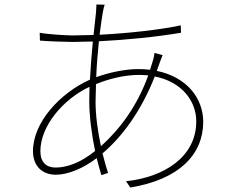

<svg xmlns="http://www.w3.org/2000/svg" viewBox="-20 -800 1040 856"><path d="M641 -464C591 -325 514 -224 430 -148C416 -214 406 -285 406 -346L408 -425C459 -446 529 -466 600 -466C614 -466 628 -465 641 -464ZM705 -554 669 -564C668 -553 665 -543 663 -534L649 -489C632 -491 614 -492 595 -492C544 -492 472 -479 409 -456C411 -512 416 -567 421 -616C542 -622 674 -635 787 -654L786 -687C692 -667 555 -652 424 -645C429 -685 434 -719 438 -743C440 -755 444 -773 447 -779L410 -780C410 -773 409 -760 408 -744L397 -644L303 -642C278 -642 191 -647 157 -654L158 -619C193 -616 271 -613 304 -613L394 -615C389 -563 384 -503 381 -445C248 -385 127 -255 127 -126C127 -58 170 -21 229 -21C281 -21 350 -48 411 -95C418 -67 425 -42 432 -19L462 -29C453 -55 445 -85 437 -116C531 -196 612 -312 670 -459C789 -436 855 -351 855 -259C855 -99 710 -10 542 8L561 36C780 0 886 -112 886 -257C886 -360 815 -456 679 -484L694 -526C698 -537 701 -545 705 -554ZM379 -413 378 -350C378 -281 389 -199 404 -127C339 -74 278 -53 228 -53C186 -53 160 -77 160 -126C160 -237 260 -357 379 -413Z"/></svg>

Font: Noto Sans CJK HK Thin
Style: Regular
Weight: 100
Designer: Ryoko NISHIZUKA 西塚涼子 (kana, bopomofo & ideographs); Paul D. Hunt (Latin, Greek & Cyrillic); Sandoll Communications 산돌커뮤니
Foundry: Adobe
Version: Version 2.004;hotconv 1.0.118;makeotfexe 2.5.65603